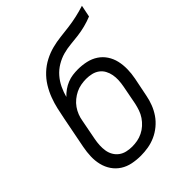

<svg xmlns="http://www.w3.org/2000/svg" viewBox="-214 -853 977 977"><g transform="rotate(-45 275.0 -364.0)"><path d="M222 12Q191 12 161.5 6Q132 0 108 -15.5Q84 -31 68 -54.5Q52 -78 45 -106.5Q38 -135 39 -165.5Q40 -196 46 -227L79 -396Q85 -427 92 -458Q99 -489 110.5 -519.5Q122 -550 139.5 -578.5Q157 -607 182 -630.5Q207 -654 237 -669.5Q267 -685 298 -693Q329 -701 360.5 -704.5Q392 -708 423.5 -712Q455 -716 486.5 -723Q518 -730 549 -740L536 -676Q509 -665 481.5 -658Q454 -651 426.5 -647.5Q399 -644 371 -641.5Q343 -639 315.5 -631.5Q288 -624 262 -608.5Q236 -593 216.5 -570.5Q197 -548 184.5 -521.5Q172 -495 165 -468Q179 -483 195.5 -494.5Q212 -506 230.5 -513.5Q249 -521 268 -523.5Q287 -526 305 -526Q336 -526 365 -519.5Q394 -513 417.5 -497.5Q441 -482 456.5 -458.5Q472 -435 478.5 -407Q485 -379 484.5 -348.5Q484 -318 478 -287L457 -183Q452 -157 442 -131Q432 -105 416 -81.5Q400 -58 377 -39Q354 -20 328 -8.5Q302 3 275 7.5Q248 12 222 12ZM223 -52Q242 -52 261 -55.5Q280 -59 298.5 -68Q317 -77 332.5 -91Q348 -105 359.5 -122Q371 -139 377.5 -158Q384 -177 388 -195L408 -299Q412 -320 413 -340Q414 -360 410.5 -379Q407 -398 398 -414.5Q389 -431 374 -442Q359 -453 340 -457.5Q321 -462 301 -462Q283 -462 263.5 -458.5Q244 -455 226.5 -446.5Q209 -438 193 -425Q177 -412 165.5 -395.5Q154 -379 147 -361Q140 -343 137 -324L116 -215Q112 -194 111 -174Q110 -154 113 -135Q116 -116 125.5 -99.5Q135 -83 150 -72Q165 -61 184 -56.5Q203 -52 223 -52Z"/></g></svg>

Font: Lode
Style: Italic
Weight: 400
Italic angle: -11°
Monospace: yes
Designer: Belleve Invis
Foundry: Belleve Invis
Version: Version 29.2.0; ttfautohint (v1.8.3)